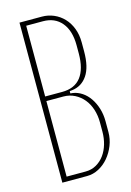

<svg xmlns="http://www.w3.org/2000/svg" viewBox="-109 -755 552 810"><g transform="rotate(-15 166.5 -349.5)"><path d="M292 -511Q292 -443 267.5 -407Q243 -371 200 -366L190 -365V-355L200 -354Q221 -351 240 -338.5Q259 -326 273 -305.5Q287 -285 295 -259Q303 -233 303 -203V-156Q303 -126 292 -98Q281 -70 262.5 -48Q244 -26 219.5 -13Q195 0 168 0H60V-699H158Q185 -699 209.5 -688.5Q234 -678 252.5 -658.5Q271 -639 281.5 -611.5Q292 -584 292 -550ZM158 -370Q213 -370 240.5 -405.5Q268 -441 268 -509V-544Q268 -608 238.5 -643.5Q209 -679 157 -679H84V-370ZM279 -205Q279 -235 270.5 -261.5Q262 -288 246 -307.5Q230 -327 207.5 -338.5Q185 -350 158 -350H84V-20H167Q193 -20 214 -32Q235 -44 249.5 -64Q264 -84 271.5 -110Q279 -136 279 -164Z"/></g></svg>

Font: Moniqa Thin Paragraph
Style: Regular
Weight: 100
Designer: Rajesh Rajput
Foundry: Rajesh Rajput
Version: Version 1.000